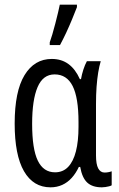

<svg xmlns="http://www.w3.org/2000/svg" viewBox="-20 -801 513 831"><path d="M218.3 -55.2Q252.4 -55.2 274.9 -78.6Q297.4 -102.1 308.6 -146Q319.8 -189.9 319.8 -252V-272.9Q319.8 -378.4 294.4 -428.7Q269 -479 216.3 -479Q166 -479 142.6 -423.8Q119.1 -368.7 119.1 -265.1Q119.1 -156.2 143.6 -105.7Q168 -55.2 218.3 -55.2ZM198.7 9.8Q124 9.8 83.7 -60.1Q43.5 -129.9 43.5 -266.1Q43.5 -405.8 86.2 -475.8Q128.9 -545.9 204.1 -545.9Q246.1 -545.9 276.1 -523.9Q306.2 -502 325.7 -458.5H330.6Q334 -478.5 340.8 -499.8Q347.7 -521 356 -536.1H416Q409.7 -515.1 405 -487.1Q400.4 -459 397.9 -424.8Q395.5 -390.6 395.5 -351.1V-128.4Q395.5 -90.3 405 -72.3Q414.6 -54.2 432.6 -54.2Q440.9 -54.2 448.7 -55.7Q456.5 -57.1 463.4 -59.6V1Q459.5 3.4 452.1 5.4Q444.8 7.3 436.5 8.5Q428.2 9.8 420.9 9.8Q379.9 9.8 357.7 -10.7Q335.4 -31.2 327.1 -78.6H321.3Q308.6 -51.3 290.5 -31.2Q272.5 -11.2 249.3 -0.7Q226.1 9.8 198.7 9.8ZM195.3 -606V-617.7Q199.7 -629.4 206.3 -651.6Q212.9 -673.8 219.5 -699.5Q226.1 -725.1 231.4 -747.3Q236.8 -769.5 238.8 -780.8H313V-770Q303.7 -745.6 291.7 -716.8Q279.8 -688 266.4 -659.2Q252.9 -630.4 239.7 -606Z"/></svg>

Font: Open Sans Condensed
Style: Regular
Weight: 400
Width: 3
Designer: Monotype Design Team
Foundry: Monotype Imaging Inc.
Version: Version 3.000